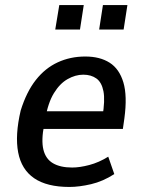

<svg xmlns="http://www.w3.org/2000/svg" viewBox="-20 -732 569 761"><path d="M255 9Q166 9 115.5 -25.5Q65 -60 52 -128Q39 -196 62 -294Q85 -368 122 -415Q159 -462 209 -485Q259 -508 318 -508Q376 -508 414.5 -483.5Q453 -459 469 -405.5Q485 -352 473 -263L467 -221H134L145 -291H405L386 -269Q397 -335 390 -370.5Q383 -406 362 -421Q341 -436 310 -436Q279 -436 248 -418.5Q217 -401 193.5 -362.5Q170 -324 159 -259L155 -237Q143 -176 152 -139Q161 -102 190 -85Q219 -68 266 -68Q296 -68 334 -78Q372 -88 409 -111L433 -42Q388 -13 341 -2Q294 9 255 9ZM373 -615 388 -712H485L470 -615ZM199 -615 215 -712H312L297 -615Z"/></svg>

Font: Nunito Sans 7pt Condensed SemiBold
Style: Italic
Weight: 600
Width: 3
Italic angle: -9°
Designer: Vernon Adams
Foundry: Vernon Adams
Version: Version 3.101;gftools[0.9.27]